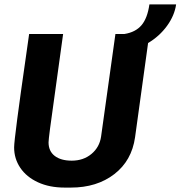

<svg xmlns="http://www.w3.org/2000/svg" viewBox="-20 -840 818 870"><path d="M651 -645 592 -218Q577 -112 498 -51Q419 10 301 10H273Q204 10 152 -14Q100 -38 72 -79.5Q44 -121 44 -172Q44 -193 58 -300Q72 -407 97 -580L112 -686H266L227 -404Q200 -215 200 -195Q200 -155 228 -133.5Q256 -112 305 -112Q358 -112 394.5 -142.5Q431 -173 438 -221L503 -686H544Q594 -694 621 -725.5Q648 -757 657 -820H778Q771 -770 737 -723Q703 -676 651 -645Z"/></svg>

Font: Chivo
Style: Bold Italic
Weight: 700
Italic angle: -8.05°
Designer: Hector Gatti
Foundry: Omnibus-Type
Version: Version 1.007